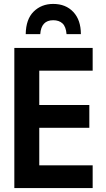

<svg xmlns="http://www.w3.org/2000/svg" viewBox="-20 -958 540 978"><path d="M53 0V-714H452V-598H180V-423H435V-307H180V-116H452V0ZM251 -938Q315 -938 353.5 -897Q392 -856 392 -784H319Q316 -822 298.5 -838.5Q281 -855 251 -855Q190 -855 185 -784H111Q112 -860 151.5 -899Q191 -938 251 -938Z"/></svg>

Font: Noto Sans Mono ExtraCondensed
Style: Bold
Weight: 700
Width: 2
Designer: Monotype Design Team
Foundry: Monotype Imaging Inc.
Version: Version 2.014